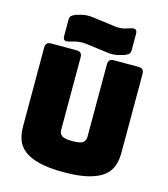

<svg xmlns="http://www.w3.org/2000/svg" viewBox="-136 -1046 1017 1165"><g transform="rotate(15 373.0 -463.0)"><path d="M682 -189Q682 -143 668.5 -105.5Q655 -68 620.5 -41.5Q586 -15 526 0Q466 15 373 15Q280 15 220 0Q160 -15 125.5 -41.5Q91 -68 77.5 -105.5Q64 -143 64 -189V-684Q64 -703 72.5 -711.5Q81 -720 100 -720H257Q276 -720 284.5 -711.5Q293 -703 293 -684V-228Q293 -208 308 -194.5Q323 -181 375 -181Q428 -181 443 -194.5Q458 -208 458 -228V-684Q458 -703 466.5 -711.5Q475 -720 494 -720H646Q665 -720 673.5 -711.5Q682 -703 682 -684ZM372 -764 344 -768Q316 -772 297 -773.5Q278 -775 263 -773.5Q248 -772 233.5 -768.5Q219 -765 199 -759Q181 -754 172 -760Q163 -766 163 -785V-886Q163 -905 172.5 -912.5Q182 -920 199 -927Q223 -934 239 -937.5Q255 -941 270.5 -941Q286 -941 305.5 -938.5Q325 -936 355 -932L372 -930L394 -927Q427 -922 446.5 -920Q466 -918 480.5 -919Q495 -920 509 -924Q523 -928 545 -935Q563 -940 572 -934Q581 -928 581 -909V-808Q581 -789 571.5 -781.5Q562 -774 545 -767Q521 -760 505 -756.5Q489 -753 473 -753Q457 -753 437.5 -755.5Q418 -758 388 -762Z"/></g></svg>

Font: Bungee
Style: Regular
Weight: 400
Designer: David Jonathan Ross
Foundry: David Jonathan Ross
Version: Version 1.001;PS 1.0;hotconv 1.0.72;makeotf.lib2.5.5900